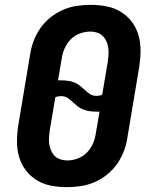

<svg xmlns="http://www.w3.org/2000/svg" viewBox="-20 -763 640 791"><path d="M257 8Q223 8 191 2Q159 -4 132.5 -20Q106 -36 87 -60.5Q68 -85 59 -115.5Q50 -146 50 -179Q50 -212 55 -245L104 -538Q108 -566 118.5 -594Q129 -622 146 -646.5Q163 -671 187 -690.5Q211 -710 238.5 -722Q266 -734 295 -738.5Q324 -743 352 -743Q386 -743 418 -737Q450 -731 476.5 -715Q503 -699 522 -674.5Q541 -650 550 -619.5Q559 -589 559 -556Q559 -523 554 -490L505 -197Q501 -169 490.5 -141Q480 -113 463 -88.5Q446 -64 422 -44.5Q398 -25 370.5 -13Q343 -1 314 3.5Q285 8 257 8ZM377 -368Q383 -368 389 -369Q395 -370 401 -373L424 -508Q426 -523 427 -537.5Q428 -552 426 -566Q424 -580 418.5 -592.5Q413 -605 403.5 -614.5Q394 -624 380.5 -628.5Q367 -633 353 -633Q331 -633 309 -625Q287 -617 271 -600.5Q255 -584 246 -563Q237 -542 234 -520L219 -432H232Q247 -432 261 -430Q275 -428 287 -423Q299 -418 309 -410Q319 -402 329 -393Q339 -383 350.5 -375.5Q362 -368 377 -368ZM257 -102Q279 -102 300.5 -110Q322 -118 338 -134.5Q354 -151 363 -172Q372 -193 375 -215L390 -303H377Q362 -303 348.5 -305Q335 -307 322.5 -312Q310 -317 300 -325Q290 -333 280 -342Q270 -352 258.5 -359.5Q247 -367 232 -367Q226 -367 220 -366Q214 -365 208 -362L185 -227Q183 -212 182 -197.5Q181 -183 183 -169Q185 -155 190.5 -142.5Q196 -130 205.5 -120.5Q215 -111 229 -106.5Q243 -102 257 -102Z"/></svg>

Font: Iosevka Aile Extrabold Oblique
Style: Regular
Weight: 800
Italic angle: -9°
Designer: Belleve Invis
Foundry: Belleve Invis
Version: Version 31.1.0; ttfautohint (v1.8.4)